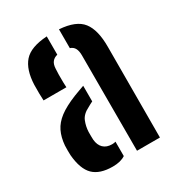

<svg xmlns="http://www.w3.org/2000/svg" viewBox="-151 -706 748 809"><g transform="rotate(-30 223.0 -301.0)"><path d="M32 -124Q31.5 -134.5 31.5 -147.5Q31.5 -160.5 32 -171Q35 -209 48.8 -237.5Q62.5 -266 92.2 -288.5Q122 -311 173 -331.5Q186 -336.5 198.8 -341.2Q211.5 -346 224.5 -350.5V-274.5Q218.5 -272 212.5 -268.5Q206.5 -265 200 -261.5Q168 -246 158 -221.5Q148 -197 147 -170.5Q147 -157 147 -149.8Q147 -142.5 147.5 -132.5Q150 -105.5 165.2 -90.8Q180.5 -76 207 -76Q217.5 -76 224.5 -78.5V-8.5Q201.5 7 163 7Q100 7 69 -23.5Q38 -54 32 -124ZM49 -380.5Q48 -394 47.8 -415.5Q47.5 -437 48 -457.5Q51 -529.5 83.2 -566Q115.5 -602.5 195.5 -607.5V-518.5Q179 -514.5 170 -503.2Q161 -492 160 -471Q159 -461 158.8 -441.8Q158.5 -422.5 159 -404.5Q159.5 -386.5 160 -380.5ZM284 0V-464.5Q284 -485.5 277.2 -498.2Q270.5 -511 255 -516V-607.5Q335.5 -602 366.2 -562.2Q397 -522.5 396.5 -440L395.5 0Z"/></g></svg>

Font: Big Shoulders Stencil Text Thin
Style: Bold
Weight: 700
Version: Version 2.001